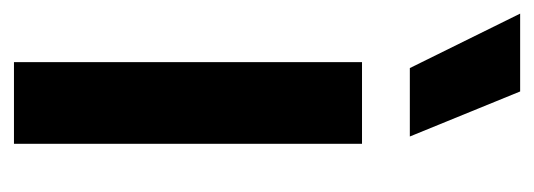

<svg xmlns="http://www.w3.org/2000/svg" viewBox="-285 -500 765 275"><g transform="rotate(90 97.5 -362.5)"><path d="M49 0H166V-498.5H49ZM91 -725H-20.5L57.5 -567H155.5Z"/></g></svg>

Font: MCL Standard Medium
Style: Regular
Weight: 500
Designer: Květoslav Bartoš
Foundry: Florian Karsten
Version: Version 1.001;Glyphs 3.2.3 (3260)